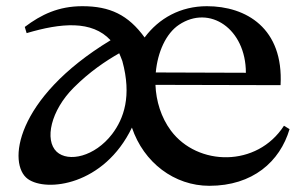

<svg xmlns="http://www.w3.org/2000/svg" viewBox="-20 -585 970 620"><path d="M60 -498 66 -478C177 -511 277 -520 337 -455C27 -267 4 -54 70 -7C130 36 316 14 406 -173C444 -60 543 15 656 15C796 15 884 -63 915 -168L897 -179C810 -44 618 -48 532 -163C500 -206 484 -259 482 -311L886 -310C896 -494 775 -565 648 -565C563 -565 493 -526 447 -464C394 -537 335 -565 246 -565C169 -565 113 -538 60 -498ZM163 -95C123 -133 144 -228 218 -302C269 -353 321 -388 365 -413C368 -405 372 -397 375 -388C406 -275 380 -202 342 -152C286 -79 201 -60 163 -95ZM483 -351C489 -417 516 -477 558 -505C657 -571 774 -492 774 -350Z"/></svg>

Font: Basteleur Moonlight
Style: Regular
Weight: 300
Designer: Keussel
Foundry: Keussel Studio
Version: Version 1.300;Glyphs 3.2 (3192)